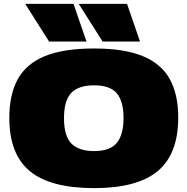

<svg xmlns="http://www.w3.org/2000/svg" viewBox="-20 -960 966 990"><path d="M465 10Q240 10 134 -77.5Q28 -165 28 -352Q28 -472 71.5 -551.5Q115 -631 211 -670.5Q307 -710 465 -710Q621 -710 716.5 -670.5Q812 -631 855.5 -552Q899 -473 899 -354Q899 -166 793.5 -78Q688 10 465 10ZM465 -181Q547 -181 582 -223Q617 -265 617 -352Q617 -437 582.5 -478.5Q548 -520 465 -520Q385 -520 347.5 -481Q310 -442 310 -351Q310 -258 348.5 -219.5Q387 -181 465 -181ZM509 -746 386 -940H635L702 -746ZM233 -746 110 -940H359L426 -746Z"/></svg>

Font: Georama Extended Black
Style: Regular
Weight: 900
Width: 7
Designer: Jean-Baptiste Levee
Foundry: Production Type
Version: Version 1.000